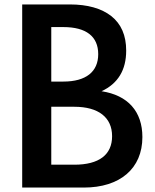

<svg xmlns="http://www.w3.org/2000/svg" viewBox="-20 -845 697 865"><path d="M357.5 0C520.5 0 621.5 -85.5 621.5 -227.5C621.5 -343 556 -416 437.5 -434C511.5 -468.5 548.5 -529.5 548.5 -617C548.5 -685.5 526 -737 481.5 -772.5C436.5 -807.5 374 -825 294.5 -825H80V0ZM211 -723H265.5C368 -723 422.5 -681 422.5 -601C422.5 -521.5 367 -477.5 265.5 -477.5H211ZM211 -364H315C423.5 -364 485 -316 485 -231.5C485 -148 426.5 -103 315 -103H211Z"/></svg>

Font: Spartan SemiBold
Style: Regular
Weight: 600
Designer: Matt Bailey, Mirko Velimirovic
Foundry: Matt Bailey
Version: Version 1.003